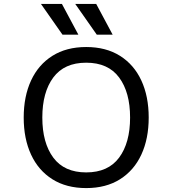

<svg xmlns="http://www.w3.org/2000/svg" viewBox="-20 -948 880 980"><path d="M101 -348Q101 -456 138.5 -537Q176 -618 247.5 -663Q319 -708 420 -708Q521 -708 592.5 -663Q664 -618 701.5 -537Q739 -456 739 -348Q739 -240 701.5 -159Q664 -78 592.5 -33Q521 12 420 12Q319 12 247.5 -33Q176 -78 138.5 -159Q101 -240 101 -348ZM644 -348Q644 -477 588 -552.5Q532 -628 420 -628Q308 -628 252 -552.5Q196 -477 196 -348Q196 -219 252 -143.5Q308 -68 420 -68Q532 -68 588 -143.5Q644 -219 644 -348ZM189 -928H296L380 -771H299ZM364 -928H471L555 -771H474Z"/></svg>

Font: Amiko
Style: Regular
Weight: 400
Designer: Pablo Impallari, Rodrigo Fuenzalida, Andres Torresi
Foundry: Impallari Type
Version: Version 1.001; ttfautohint (v1.3)